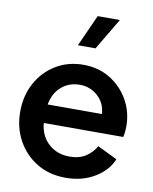

<svg xmlns="http://www.w3.org/2000/svg" viewBox="-89 -866 751 945"><g transform="rotate(10 286.5 -393.5)"><path d="M304 12Q222 12 160 -25.5Q98 -63 63 -127Q28 -191 28 -270Q28 -351 63 -414.5Q98 -478 158.5 -514.5Q219 -551 295 -551Q371 -551 429.5 -515Q488 -479 521.5 -419.5Q555 -360 555 -289Q555 -275 553.5 -261Q552 -247 549 -235H152Q158 -170 200.5 -132Q243 -94 305 -94Q353 -94 385.5 -115Q418 -136 436 -169L535 -121Q511 -63 449 -25.5Q387 12 304 12ZM295 -451Q242 -451 204 -419Q166 -387 155 -328H426Q423 -382 385 -416.5Q347 -451 295 -451ZM251 -641 322 -799H433L339 -641Z"/></g></svg>

Font: Plus Jakarta Display Medium
Style: Regular
Weight: 500
Designer: Gumpita Rahayu
Foundry: Tokotype Studio
Version: Version 1.000